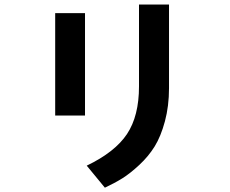

<svg xmlns="http://www.w3.org/2000/svg" viewBox="-20 -788 1040 868"><path d="M229.5 -265.6V-728.5H364.3V-265.6ZM372.1 -39.1Q500 -100.6 554.2 -182.1Q608.4 -263.7 608.4 -397.5V-767.6H744.1V-389.6Q744.1 -308.6 725.6 -239.7Q707 -170.9 679.2 -126Q651.4 -81.1 609.9 -42.5Q568.4 -3.9 533.2 18.1Q498 40 454.1 60.5Z"/></svg>

Font: Gothic A1 ExtraBold
Style: Regular
Weight: 800
Designer: HanYang I&C Co.,Ltd.
Foundry: HanYang I&C Co.,Ltd.
Version: Version 2.50